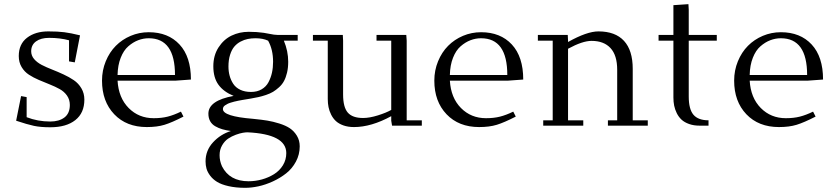

<svg xmlns="http://www.w3.org/2000/svg" viewBox="-20 -608 4041 929"><path d="M58.1 -23.9 82 -143.1 108.9 -138.2V-41Q162.6 -20 223.1 -20Q266.1 -20 292 -39.8Q317.9 -59.6 317.9 -100.1Q317.9 -126 304.2 -145.5Q290.5 -165 268.8 -177Q247.1 -189 220.7 -199.5Q194.3 -210 168 -221.2Q141.6 -232.4 119.9 -246.6Q98.1 -260.7 84.5 -283.7Q70.8 -306.6 70.8 -336.9Q70.8 -394.5 110.8 -425.3Q150.9 -456.1 213.9 -456.1Q259.3 -456.1 290.8 -452.1Q322.3 -448.2 367.2 -437L341.8 -306.2L314 -311V-413.1Q270.5 -424.8 217.8 -424.8Q177.7 -424.8 154.3 -407.7Q130.9 -390.6 130.9 -359.9Q130.9 -338.9 145 -322.3Q159.2 -305.7 181.9 -293.9Q204.6 -282.2 232.2 -271.5Q259.8 -260.7 287.1 -248Q314.5 -235.4 337.2 -220Q359.9 -204.6 374 -180.4Q388.2 -156.2 388.2 -126Q388.2 -61.5 344.5 -26.9Q300.8 7.8 223.1 7.8Q176.8 7.8 144.3 1Q111.8 -5.9 58.1 -23.9Z M473.6 -217.8Q473.6 -267.6 491.7 -311.5Q509.8 -355.5 540.3 -386.2Q570.8 -417 612.3 -434.6Q653.8 -452.1 699.7 -452.1Q793.5 -452.1 848.6 -392.8Q903.8 -333.5 903.8 -223.1L830.6 -217.8H548.8Q553.7 -134.8 602.5 -85.4Q651.4 -36.1 723.6 -36.1Q761.7 -36.1 791.5 -43.7Q821.3 -51.3 855.5 -67.9L867.7 -43.9Q811.5 -15.1 775.9 -4.2Q740.2 6.8 690.4 6.8Q591.8 6.8 532.7 -55.2Q473.6 -117.2 473.6 -217.8ZM548.8 -245.1H826.7Q826.7 -422.9 699.7 -422.9Q673.3 -422.9 648.4 -413.3Q623.5 -403.8 600.8 -384Q578.1 -364.3 564 -328.4Q549.8 -292.5 548.8 -245.1Z M974.6 172.9Q974.6 120.1 1010.7 80.8Q1046.9 41.5 1097.2 25.9Q1073.2 22.5 1055.4 17.3Q1037.6 12.2 1021.5 2.9Q1005.4 -6.3 996.8 -21.7Q988.3 -37.1 988.3 -58.1Q988.3 -121.6 1110.4 -144Q1061.5 -164.1 1036.9 -198.2Q1012.2 -232.4 1012.2 -287.1Q1012.2 -339.8 1037.4 -378.7Q1062.5 -417.5 1100.6 -435.8Q1138.7 -454.1 1183.6 -454.1Q1223.1 -454.1 1256.3 -449.2Q1267.1 -447.3 1281.5 -444.6Q1295.9 -441.9 1305.2 -440.4Q1314.5 -439 1323.2 -439H1420.4V-411.1H1353.5Q1374.5 -360.8 1374.5 -309.1Q1374.5 -280.3 1368.9 -256.6Q1363.3 -232.9 1354.2 -216.1Q1345.2 -199.2 1330.3 -185.8Q1315.4 -172.4 1301.3 -163.8Q1287.1 -155.3 1266.6 -148.4Q1246.1 -141.6 1230.2 -138.2Q1214.4 -134.8 1192.4 -130.9Q1186 -129.9 1173.1 -127.7Q1160.2 -125.5 1152.6 -124.3Q1145 -123 1132.8 -120.6Q1120.6 -118.2 1113.3 -116.2Q1106 -114.3 1096.2 -111.3Q1086.4 -108.4 1080.6 -105.2Q1074.7 -102.1 1069.1 -98.4Q1063.5 -94.7 1061 -90.1Q1058.6 -85.4 1058.6 -80.1Q1058.6 -44.9 1203.1 -33.2Q1209.5 -32.7 1212.4 -32.2Q1247.1 -28.8 1273.9 -24.4Q1300.8 -20 1331.8 -10.3Q1362.8 -0.5 1382.8 12.9Q1402.8 26.4 1416.5 48.8Q1430.2 71.3 1430.2 100.1Q1430.2 139.6 1411.9 173.8Q1393.6 208 1364.7 230.7Q1335.9 253.4 1300.3 269.8Q1264.6 286.1 1230.5 293.5Q1196.3 300.8 1166.5 300.8Q1121.1 300.8 1085.9 292.7Q1050.8 284.7 1030.3 272Q1009.8 259.3 996.8 241.9Q983.9 224.6 979.2 208Q974.6 191.4 974.6 172.9ZM1042.5 143.1Q1042.5 170.9 1054.2 196.8Q1090.8 269 1182.6 269Q1215.3 269 1247.1 260.3Q1278.8 251.5 1305.7 234.9Q1332.5 218.3 1348.9 191.7Q1365.2 165 1365.2 132.8Q1365.2 41 1177.2 32.2Q1168.9 32.2 1155.3 34.4Q1141.6 36.6 1121.3 43.9Q1101.1 51.3 1084 62.7Q1066.9 74.2 1054.7 95.2Q1042.5 116.2 1042.5 143.1ZM1085.4 -286.1Q1085.4 -262.2 1091.1 -241.5Q1096.7 -220.7 1108.6 -202.4Q1120.6 -184.1 1142.6 -173.6Q1164.6 -163.1 1194.3 -163.1Q1224.1 -163.1 1245.8 -175.8Q1267.6 -188.5 1279.1 -210.2Q1290.5 -231.9 1295.9 -256.3Q1301.3 -280.8 1301.3 -309.1Q1301.3 -368.2 1277.3 -411.1Q1252.4 -422.9 1216.3 -422.9Q1196.3 -422.9 1179 -419.4Q1161.6 -416 1144 -406.7Q1126.5 -397.5 1113.8 -382.6Q1101.1 -367.7 1093.3 -343Q1085.4 -318.4 1085.4 -286.1Z M1494.1 -411.1V-439H1638.7L1640.1 -411.1V-150.9Q1640.1 -89.4 1662.8 -63.2Q1685.5 -37.1 1736.8 -37.1Q1768.1 -37.1 1808.6 -49.8Q1849.1 -62.5 1873 -76.2V-411.1H1801.8V-439H1945.8L1947.8 -411.1V-25.9H2021V0H1877L1873 -23.9V-45.9Q1776.4 6.8 1692.9 6.8Q1664.1 6.8 1641.6 -1.2Q1619.1 -9.3 1605.2 -22.2Q1591.3 -35.2 1582.3 -53.2Q1573.2 -71.3 1569.6 -89.8Q1565.9 -108.4 1565.9 -128.9V-411.1Z M2081.5 -217.8Q2081.5 -267.6 2099.6 -311.5Q2117.7 -355.5 2148.2 -386.2Q2178.7 -417 2220.2 -434.6Q2261.7 -452.1 2307.6 -452.1Q2401.4 -452.1 2456.5 -392.8Q2511.7 -333.5 2511.7 -223.1L2438.5 -217.8H2156.7Q2161.6 -134.8 2210.4 -85.4Q2259.3 -36.1 2331.5 -36.1Q2369.6 -36.1 2399.4 -43.7Q2429.2 -51.3 2463.4 -67.9L2475.6 -43.9Q2419.4 -15.1 2383.8 -4.2Q2348.1 6.8 2298.3 6.8Q2199.7 6.8 2140.6 -55.2Q2081.5 -117.2 2081.5 -217.8ZM2156.7 -245.1H2434.6Q2434.6 -422.9 2307.6 -422.9Q2281.2 -422.9 2256.3 -413.3Q2231.4 -403.8 2208.7 -384Q2186 -364.3 2171.9 -328.4Q2157.7 -292.5 2156.7 -245.1Z M2582.5 -411.1V-439H2727.1L2728.5 -411.1V-404.8Q2819.8 -456.1 2875.5 -456.1Q2957 -456.1 2999.3 -410.2Q3041.5 -364.3 3041.5 -274.9V-25.9H3114.3V0H2921.4V-25.9H2966.3V-270Q2966.3 -340.3 2934.1 -375.2Q2901.9 -410.2 2842.3 -410.2Q2798.3 -410.2 2728.5 -372.1V-25.9H2802.2V0H2608.4V-25.9H2654.3V-411.1Z M3166.5 -411.1V-439H3238.3V-583L3311 -587.9L3312.5 -561V-439H3448.2V-411.1H3312.5V-141.1Q3312.5 -79.6 3335.4 -52.7Q3358.4 -25.9 3408.2 -25.9V0H3365.2Q3336.4 0 3314 -8.1Q3291.5 -16.1 3277.6 -29.1Q3263.7 -42 3254.6 -60.3Q3245.6 -78.6 3241.9 -97.2Q3238.3 -115.7 3238.3 -136.2V-411.1Z M3532.2 -217.8Q3532.2 -267.6 3550.3 -311.5Q3568.4 -355.5 3598.9 -386.2Q3629.4 -417 3670.9 -434.6Q3712.4 -452.1 3758.3 -452.1Q3852.1 -452.1 3907.2 -392.8Q3962.4 -333.5 3962.4 -223.1L3889.2 -217.8H3607.4Q3612.3 -134.8 3661.1 -85.4Q3710 -36.1 3782.2 -36.1Q3820.3 -36.1 3850.1 -43.7Q3879.9 -51.3 3914.1 -67.9L3926.3 -43.9Q3870.1 -15.1 3834.5 -4.2Q3798.8 6.8 3749 6.8Q3650.4 6.8 3591.3 -55.2Q3532.2 -117.2 3532.2 -217.8ZM3607.4 -245.1H3885.3Q3885.3 -422.9 3758.3 -422.9Q3731.9 -422.9 3707 -413.3Q3682.1 -403.8 3659.4 -384Q3636.7 -364.3 3622.6 -328.4Q3608.4 -292.5 3607.4 -245.1Z"/></svg>

Font: Dehuti Alt
Style: Book
Weight: 400
Version: Version 1.2